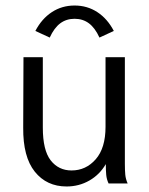

<svg xmlns="http://www.w3.org/2000/svg" viewBox="-20 -664 540 695"><path d="M64 -202 65 -457H135V-202Q135 -120 163.5 -83.5Q192 -47 239 -47Q291 -47 326.5 -87.5Q362 -128 362 -205V-457H432V-71Q432 -47 433.5 -31.5Q435 -16 442 0H373Q366 -15 364.5 -31Q363 -47 363 -70Q341 -32 303.5 -10.5Q266 11 221 11Q149 11 106 -42.5Q63 -96 64 -202ZM250 -596Q220 -596 198 -579.5Q176 -563 160 -528L108 -552Q131 -596 167.5 -620Q204 -644 250 -644Q296 -644 332.5 -620Q369 -596 392 -552L340 -528Q324 -563 302 -579.5Q280 -596 250 -596Z"/></svg>

Font: Vazir Code
Style: Code
Weight: 400
Foundry: DejaVu fonts team - Redesigned by Saber Rastikerdar
Version: Version 1.1.2